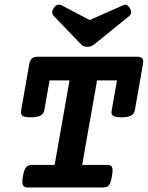

<svg xmlns="http://www.w3.org/2000/svg" viewBox="-20 -831 655 851"><path d="M614.7 -558.1Q614.7 -555.7 613.8 -547.9L577.6 -341.8Q574.7 -325.7 560.1 -318.4Q545.4 -311 517.6 -311Q493.7 -311 483.9 -316.2Q474.1 -321.3 474.1 -333.5Q474.1 -335.9 475.1 -341.8L498.5 -474.6H410.2L344.2 -100.1H454.6Q467.3 -100.1 473.1 -95Q479 -89.8 479 -75.7Q479 -65.9 476.1 -49.8Q472.7 -29.3 467.8 -18.6Q462.9 -7.8 455.8 -3.9Q448.7 0 437 0H104Q90.8 0 85 -5.4Q79.1 -10.7 79.1 -24.9Q79.1 -37.1 81.5 -49.8Q86.9 -79.6 95.7 -89.8Q104.5 -100.1 121.6 -100.1H222.2L288.1 -474.6H199.7L176.3 -341.8Q173.3 -325.7 158.7 -318.4Q144 -311 116.2 -311Q92.3 -311 82.5 -316.2Q72.8 -321.3 72.8 -333.5Q72.8 -335.9 73.7 -341.8L109.9 -547.9Q112.8 -564.5 121.6 -572Q130.4 -579.6 147.5 -579.6H587.9Q602.1 -579.6 608.4 -574.5Q614.7 -569.3 614.7 -558.1ZM535.2 -810.1Q547.4 -810.1 556.6 -793Q561.5 -783.2 561.5 -776.4Q561.5 -767.1 552.7 -759.8L395 -632.3Q383.3 -623.5 366.7 -623.5Q350.1 -623.5 341.3 -632.3L218.8 -759.8Q211.4 -767.1 211.4 -776.9Q211.4 -784.7 217.8 -794.9Q227.5 -810.5 241.2 -810.5Q247.1 -810.5 252.9 -807.6L377.4 -742.2L525.4 -807.6Q531.2 -810.1 535.2 -810.1Z"/></svg>

Font: Courier Prime
Style: Bold Italic
Weight: 700
Italic angle: -10°
Designer: Alan Dague-Greene
Foundry: Quote-Unquote Apps
Version: Version 3.018